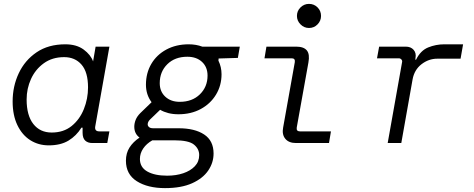

<svg xmlns="http://www.w3.org/2000/svg" viewBox="-20 -736 2440 988"><path d="M231 12Q178 12 136 -14.5Q94 -41 69.5 -92Q45 -143 45 -214Q45 -292 76.5 -359Q108 -426 168.5 -467Q229 -508 316 -508Q374 -508 410.5 -481Q447 -454 459 -420L472 -496H543L470 -85Q466 -60 491 -60H543L532 0H455Q432 0 418.5 -12.5Q405 -25 405 -53V-79H399Q373 -37 332.5 -12.5Q292 12 231 12ZM246 -54Q307 -54 348.5 -87.5Q390 -121 411.5 -174.5Q433 -228 433 -286Q433 -365 399.5 -403.5Q366 -442 310 -442Q249 -442 205.5 -410.5Q162 -379 139.5 -329.5Q117 -280 117 -224Q117 -142 151.5 -98Q186 -54 246 -54Z M829 232Q740 232 684 196.5Q628 161 628 91Q628 52 646.5 23Q665 -6 698 -28Q671 -48 671 -84Q671 -101 678 -119Q685 -137 702 -154L760 -210Q731 -249 731 -300Q731 -360 758.5 -407Q786 -454 836 -481Q886 -508 951 -508Q989 -508 1021 -496H1214L1204 -438L1105 -435L1104 -424Q1120 -391 1120 -354Q1120 -296 1091.5 -249Q1063 -202 1013 -175Q963 -148 898 -148Q870 -148 846.5 -154Q823 -160 804 -171L752 -121Q740 -109 740 -96Q740 -88 747 -82Q754 -76 768 -76H899Q982 -76 1030.5 -44Q1079 -12 1079 54Q1079 101 1051.5 141.5Q1024 182 968.5 207Q913 232 829 232ZM905 -212Q969 -212 1008.5 -250.5Q1048 -289 1048 -347Q1048 -391 1019.5 -417.5Q991 -444 944 -444Q880 -444 841 -405.5Q802 -367 802 -308Q802 -265 830.5 -238.5Q859 -212 905 -212ZM700 82Q700 125 738 146.5Q776 168 840 168Q886 168 923 155.5Q960 143 982.5 119.5Q1005 96 1005 62Q1005 30 978 8Q951 -14 877 -14H764Q734 3 717 28Q700 53 700 82Z M1570 -592Q1545 -592 1526.5 -610.5Q1508 -629 1508 -654Q1508 -680 1526.5 -698Q1545 -716 1570 -716Q1596 -716 1614 -698Q1632 -680 1632 -654Q1632 -629 1614 -610.5Q1596 -592 1570 -592ZM1503 0Q1466 0 1448 -22Q1430 -44 1437 -80L1497 -416Q1500 -436 1481 -436H1341L1351 -496H1504Q1543 -496 1559 -476.5Q1575 -457 1567 -414L1507 -80Q1504 -60 1523 -60H1683L1673 0Z M1975 0 2049 -416Q2051 -424 2045.5 -430Q2040 -436 2032 -436H1920L1931 -496H2068Q2094 -496 2108.5 -479.5Q2123 -463 2118 -437L2117 -429H2121Q2144 -476 2183.5 -492Q2223 -508 2266 -508H2363L2350 -434H2230Q2186 -434 2149 -405.5Q2112 -377 2103 -327L2045 0Z"/></svg>

Font: DM Mono Light
Style: Italic
Weight: 300
Italic angle: -10°
Designer: Colophon Foundry
Foundry: Colophon Foundry
Version: Version 1.000; ttfautohint (v1.8.2.53-6de2)